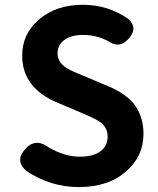

<svg xmlns="http://www.w3.org/2000/svg" viewBox="-20 -756 649 790"><path d="M304.7 13.7Q188.5 13.7 89.8 -51.8Q41 -91.8 81.1 -139.6Q124 -191.4 180.7 -149.4Q246.1 -111.3 307.6 -111.3Q363.3 -111.3 393.1 -133.3Q422.9 -155.3 422.9 -194.3Q422.9 -229.5 394.5 -252Q377 -265.6 321.3 -289.1Q316.4 -291 314.5 -292L217.8 -333Q71.3 -393.6 71.3 -527.3Q71.3 -617.2 141.6 -676.8Q211.9 -736.3 321.3 -736.3Q423.8 -736.3 506.8 -678.7Q547.9 -643.6 512.7 -600.6Q473.6 -552.7 424.8 -586.9Q377 -612.3 321.3 -612.3Q273.4 -612.3 245.1 -591.8Q216.8 -571.3 216.8 -536.1Q216.8 -502.9 248 -480.5Q267.6 -465.8 323.2 -444.3Q328.1 -442.4 330.1 -441.4L424.8 -401.4Q495.1 -372.1 530.3 -329.1Q570.3 -279.3 570.3 -205.1Q570.3 -113.3 500 -51.8Q426.8 13.7 304.7 13.7Z"/></svg>

Font: Bpmf GenSen Rounded B
Style: B
Weight: 700
Foundry: But Ko
Version: Version 1.320